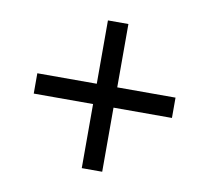

<svg xmlns="http://www.w3.org/2000/svg" viewBox="-61 -625 672 618"><g transform="rotate(10 275.0 -316.5)"><path d="M311 -350.6H501.5V-284.2H310.5V-74.7H243.7V-284.2H49.8V-350.6H244.1V-557.6H311Z"/></g></svg>

Font: Oxygen
Style: Regular
Weight: 400
Designer: Vernon Adams
Foundry: Vernon Adams
Version: Version Release 0.2.3 webfont; ttfautohint (v0.93.3-1d66) -l